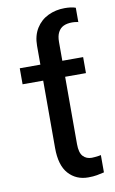

<svg xmlns="http://www.w3.org/2000/svg" viewBox="-86 -786 506 842"><g transform="rotate(-10 167.5 -364.5)"><path d="M116.2 -527.3H213.9V-597.7C213.9 -615.2 216.8 -629.6 222.7 -640.6C228.5 -651.7 236.7 -659.7 247.1 -664.6C257.5 -669.4 270.2 -671.9 285.2 -671.9C288.4 -671.9 292 -671.7 295.9 -671.4C299.8 -671.1 303.4 -670.6 306.6 -669.9C307.9 -669.9 309.1 -669.8 310.1 -669.4C311 -669.1 311.8 -668.6 312.5 -668V-732.4C306 -735 298.3 -736.8 289.6 -737.8C280.8 -738.8 272.1 -739.3 263.7 -739.3C237 -739.3 212.4 -733.9 189.9 -723.1C167.5 -712.4 149.6 -696.3 136.2 -674.8C122.9 -653.3 116.2 -627.6 116.2 -597.7ZM306.6 -442.4V-513.7H24.4V-442.4ZM213.9 -543H116.2V-142.6C116.2 -91.1 127.4 -52.9 149.9 -27.8C172.4 -2.8 201.5 9.8 237.3 9.8C252.3 9.8 265.3 8.8 276.4 6.8C287.4 4.9 298.2 2.6 308.6 0V-77.1C307.3 -77.1 304 -76.5 298.8 -75.2C293.6 -74.5 288.1 -73.9 282.2 -73.2C276.4 -72.6 271.5 -72.3 267.6 -72.3C251.3 -72.3 238.3 -77.6 228.5 -88.4C218.8 -99.1 213.9 -117.2 213.9 -142.6Z"/></g></svg>

Font: Pretendard Variable
Style: Regular
Weight: 400
Designer: Base glyphs from Inter by Rasmus Andersson; Hangeul glyphs from Noto Sans CJK(Source Han Sans) by Jang Soo-young and Kan
Foundry: Kil Hyung-jin
Version: Version 1.309;Glyphs 3.2 (3225)